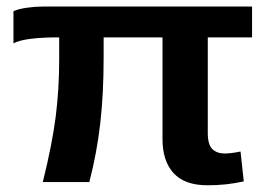

<svg xmlns="http://www.w3.org/2000/svg" viewBox="-20 -548 806 578"><path d="M605.5 -435.5V-147.9Q605.5 -112.8 619.1 -99.4Q632.8 -85.9 656.2 -85.9Q674.8 -85.9 704.1 -91.8L713.9 -2Q662.1 9.8 605 9.8Q536.1 9.8 502.7 -26.6Q469.2 -63 469.2 -129.4V-435.5H292V-375Q292 -264.6 281.7 -175.8Q271.5 -86.9 249 0H108.9Q137.2 -114.3 147.7 -196.8Q158.2 -279.3 158.2 -371.1V-435.5Q53.2 -435.5 20.5 -417.5V-514.2Q34.7 -521 60.5 -524.7Q86.4 -528.3 109.4 -528.3H738.8V-435.5Z"/></svg>

Font: Liberation Sans
Style: Bold
Weight: 700
Designer: Steve Matteson
Foundry: Ascender Corporation
Version: Version 2.1.5